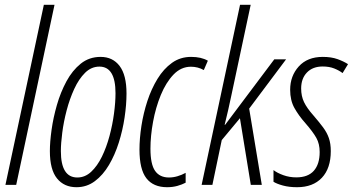

<svg xmlns="http://www.w3.org/2000/svg" viewBox="-20 -780 1488 810"><path d="M2.9 0 165 -759.8H210L48.3 0Z M302.7 9.8Q250.5 9.8 220.5 -27.3Q190.4 -64.5 190.4 -142.6Q190.4 -180.7 197.5 -231.9Q204.6 -283.2 220 -336.9Q235.4 -390.6 260.3 -436.8Q285.2 -482.9 320.8 -511.5Q356.4 -540 404.3 -540Q455.6 -540 484.6 -501.7Q513.7 -463.4 513.7 -385.7Q513.7 -338.4 505.6 -284.4Q497.6 -230.5 481.2 -178.5Q464.8 -126.5 439.7 -84Q414.6 -41.5 380.4 -15.9Q346.2 9.8 302.7 9.8ZM306.2 -31.2Q338.9 -31.2 364.7 -55.4Q390.6 -79.6 409.9 -119.1Q429.2 -158.7 441.9 -206.1Q454.6 -253.4 460.9 -300.8Q467.3 -348.1 467.3 -386.7Q467.3 -499 399.4 -499Q365.2 -499 338.9 -472.9Q312.5 -446.8 293.2 -404.8Q273.9 -362.8 261.2 -314.5Q248.5 -266.1 242.7 -220.5Q236.8 -174.8 236.8 -142.6Q236.8 -31.2 306.2 -31.2Z M685.1 9.8Q627 9.8 597.7 -27.8Q568.4 -65.4 568.4 -148.9Q568.4 -195.8 576.7 -249.3Q585 -302.7 601.8 -354Q618.7 -405.3 644.5 -447.5Q670.4 -489.7 705.6 -514.9Q740.7 -540 786.1 -540Q829.1 -540 856.9 -523.9L839.8 -484.4Q814.9 -498.5 785.6 -498.5Q743.7 -498.5 711.9 -465.3Q680.2 -432.1 658.4 -379.2Q636.7 -326.2 625.7 -266.1Q614.7 -206.1 614.7 -152.8Q614.7 -86.9 634.3 -59.1Q653.8 -31.2 692.9 -31.2Q710.4 -31.2 728.3 -36.4Q746.1 -41.5 763.2 -50.8V-9.3Q748.5 -1.5 728.5 4.2Q708.5 9.8 685.1 9.8Z M830.6 0 992.7 -759.8H1037.6L955.1 -373Q948.7 -343.3 942.4 -314.7Q936 -286.1 927.7 -253.4H929.7L1137.2 -529.8H1187L1031.2 -321.8L1084.5 0H1038.1L992.2 -281.2L915.5 -189L876 0Z M1233.4 9.8Q1199.7 9.8 1173.6 2.7Q1147.5 -4.4 1133.8 -13.2V-62.5Q1149.4 -50.3 1175.3 -41Q1201.2 -31.7 1230 -31.7Q1279.3 -31.7 1304 -59.6Q1328.6 -87.4 1328.6 -138.7Q1328.6 -172.9 1314.7 -198Q1300.8 -223.1 1268.1 -260.7Q1240.2 -292 1222.2 -324.2Q1204.1 -356.4 1204.1 -401.4Q1204.1 -459.5 1240.5 -499.8Q1276.9 -540 1341.8 -540Q1377.9 -540 1404.1 -530.5Q1430.2 -521 1448.2 -509.3L1425.3 -471.7Q1410.6 -482.9 1389.9 -491.2Q1369.1 -499.5 1341.3 -499.5Q1299.3 -499.5 1274.9 -474.1Q1250.5 -448.7 1250.5 -406.7Q1250.5 -374.5 1262.7 -349.1Q1274.9 -323.7 1302.7 -292.5Q1326.7 -264.6 1343 -242.7Q1359.4 -220.7 1367.4 -197.5Q1375.5 -174.3 1375.5 -142.6Q1375.5 -69.8 1337.9 -30Q1300.3 9.8 1233.4 9.8Z"/></svg>

Font: Open Sans Condensed Light
Style: Italic
Weight: 300
Width: 3
Italic angle: -12°
Designer: Monotype Design Team
Foundry: Monotype Imaging Inc.
Version: Version 3.000; ttfautohint (v1.8.4)